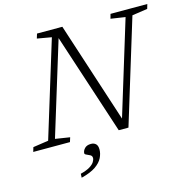

<svg xmlns="http://www.w3.org/2000/svg" viewBox="-153 -825 1172 1182"><g transform="rotate(-15 433.0 -234.0)"><path d="M565 -31 549 -32.5 739.5 -655 647 -669 655 -698H889.5L881 -669L783 -654.5L580.5 7H518.5L301 -657L313.5 -655.5L125.5 -43L218.5 -28.5L209.5 0H-24.5L-16 -28.5L82 -43L269 -652.5L177.5 -668.5L186.5 -698H348ZM276.5 89.5Q276.5 74 290.2 59Q304 44 331 44Q350 44 361.8 55Q373.5 66 373.5 91Q373.5 116.5 360.5 143.2Q347.5 170 314.8 192.8Q282 215.5 222.5 230.5L223.5 205.5Q263 195.5 284 182.2Q305 169 313.2 155.2Q321.5 141.5 321.5 131Q321.5 117.5 310.2 111.2Q299 105 287.8 100.5Q276.5 96 276.5 89.5Z"/></g></svg>

Font: Newsreader 9pt Light
Style: Italic
Weight: 300
Italic angle: -17°
Designer: Hugues Gentile
Foundry: Production Type
Version: Version 1.003